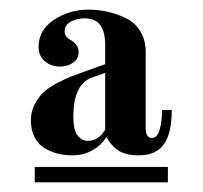

<svg xmlns="http://www.w3.org/2000/svg" viewBox="-20 -732 420 398"><path d="M52 -354V-386H328V-354ZM132 -490Q132 -462 141 -451Q150 -440 162 -440Q184 -440 198 -463V-581L170 -571Q132 -557 132 -490ZM44 -483Q44 -501 52 -516Q60 -531 70 -540.5Q80 -550 98 -559.5Q116 -569 127.5 -573.5Q139 -578 159 -585L198 -599V-639Q198 -694 156 -694Q139 -694 126.5 -687Q114 -680 114 -667Q114 -656 125 -650Q143 -640 143 -624Q143 -610 131.5 -602Q120 -594 104 -594Q86 -594 73 -605Q60 -616 60 -635Q60 -670 92 -691Q124 -712 163 -712Q186 -712 206 -707Q226 -702 243.5 -693Q261 -684 271.5 -666Q282 -648 282 -625V-467Q282 -446 295 -446Q306 -446 311 -463.5Q316 -481 316 -504H336Q336 -457 321 -435Q305 -410 268 -410Q242 -410 227 -419Q212 -428 201 -447H200Q190 -431 171.5 -420.5Q153 -410 130 -410Q114 -410 100 -413.5Q86 -417 73 -424.5Q60 -432 52 -447Q44 -462 44 -483Z"/></svg>

Font: Old Standard TT
Style: Bold
Weight: 700
Designer: Alexey Kryukov <alexios@thessalonica.org.ru>
Version: Version 2.2